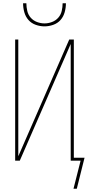

<svg xmlns="http://www.w3.org/2000/svg" viewBox="-20 -975 540 1165"><path d="M250 -815Q223 -815 196.5 -824.5Q170 -834 152.5 -854Q135 -874 127.5 -901Q120 -928 120 -955H140Q140 -932 145.5 -908.5Q151 -885 166.5 -867.5Q182 -850 204.5 -841.5Q227 -833 250 -833Q273 -833 295.5 -841.5Q318 -850 333.5 -867.5Q349 -885 354.5 -908.5Q360 -932 360 -955H380Q380 -928 372.5 -901Q365 -874 347.5 -854Q330 -834 303.5 -824.5Q277 -815 250 -815ZM426 170 469 0H409V-708L100 0H72V-735H91V-27L400 -735H428V-18H493L446 170Z"/></svg>

Font: Iosevka SS18 Thin
Style: Regular
Weight: 100
Monospace: yes
Designer: Belleve Invis
Foundry: Belleve Invis
Version: Version 25.1.1; ttfautohint (v1.8.4)